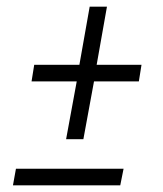

<svg xmlns="http://www.w3.org/2000/svg" viewBox="-20 -588 492 578"><path d="M179 -169 211 -343H75L83 -393H219L250 -568H302L271 -393H406L398 -343H263L231 -169ZM19 -30 28 -80H352L342 -30Z"/></svg>

Font: Archivo ExtraCondensed ExtraLight
Style: Italic
Weight: 250
Width: 2
Italic angle: -10°
Designer: Hector Gatti
Foundry: Omnibus-Type
Version: Version 2.001